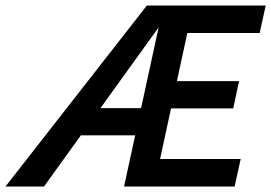

<svg xmlns="http://www.w3.org/2000/svg" viewBox="-59 -678 986 698"><path d="M-39 0 475 -658H575L101 0ZM163 -186 218 -285H538L517 -186ZM479 -284 501 -383H810L789 -284ZM392 0 535 -658H907L885 -558H622L523 -100H816L794 0Z"/></svg>

Font: Ysabeau Infant
Style: Bold Italic
Weight: 700
Italic angle: -12°
Designer: Christian Thalmann (Catharsis Fonts)
Version: Version 2.001;gftools[0.9.30]; featfreeze: ss01,ss02,lnum